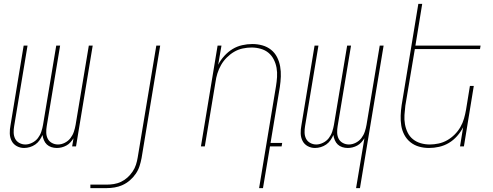

<svg xmlns="http://www.w3.org/2000/svg" viewBox="-20 -755 2540 990"><path d="M104 8Q84 8 66.5 -1.5Q49 -11 40 -28.5Q31 -46 30.5 -67Q30 -88 34 -108L102 -520H122L53 -105Q50 -88 50.5 -71Q51 -54 58 -40Q65 -26 79.5 -18Q94 -10 111 -10Q128 -10 146 -19Q164 -28 175.5 -43Q187 -58 193 -76Q199 -94 202 -112L270 -520H290L221 -105Q218 -88 218.5 -71Q219 -54 226 -40Q233 -26 247.5 -18Q262 -10 279 -10Q297 -10 314.5 -19Q332 -28 343.5 -43Q355 -58 361 -76Q367 -94 370 -112L438 -520H458L372 0H352L359 -42Q352 -31 343 -21Q334 -11 322 -4.5Q310 2 297.5 5Q285 8 273 8Q258 8 244.5 3.5Q231 -1 221.5 -10Q212 -19 206.5 -32Q201 -45 199 -59Q193 -45 184 -32Q175 -19 162 -10Q149 -1 134 3.5Q119 8 104 8Z M446 215V197H529Q548 197 567 194Q586 191 604 182.5Q622 174 637 160.5Q652 147 663.5 130Q675 113 681 94.5Q687 76 690 57L786 -520H806L710 60Q706 81 699.5 101.5Q693 122 680 141Q667 160 649.5 175Q632 190 612 199Q592 208 571 211.5Q550 215 529 215Z M1316 215 1403 -310Q1407 -334 1408.5 -358Q1410 -382 1406 -405Q1402 -428 1391.5 -448.5Q1381 -469 1364 -483Q1347 -497 1324 -503.5Q1301 -510 1277 -510Q1255 -510 1231.5 -505Q1208 -500 1187.5 -488Q1167 -476 1149.5 -458.5Q1132 -441 1120 -420Q1108 -399 1101 -376.5Q1094 -354 1091 -331L1036 0H1016L1102 -520H1122L1105 -421Q1117 -445 1136.5 -466.5Q1156 -488 1179 -502Q1202 -516 1228.5 -522Q1255 -528 1281 -528Q1308 -528 1333 -521Q1358 -514 1377.5 -498.5Q1397 -483 1408.5 -460.5Q1420 -438 1424.5 -412.5Q1429 -387 1428 -360.5Q1427 -334 1423 -307L1375 -18H1435L1432 0H1372L1336 215Z M1816 215 1859 -42Q1852 -31 1843 -21Q1834 -11 1822 -4.5Q1810 2 1797.5 5Q1785 8 1773 8Q1758 8 1744.5 3.5Q1731 -1 1721.5 -10Q1712 -19 1706.5 -32Q1701 -45 1699 -59Q1693 -45 1684 -32Q1675 -19 1662 -10Q1649 -1 1634 3.5Q1619 8 1604 8Q1584 8 1566.5 -1.5Q1549 -11 1540 -28.5Q1531 -46 1530.5 -67Q1530 -88 1534 -108L1602 -520H1622L1553 -105Q1550 -88 1550.5 -71Q1551 -54 1558 -40Q1565 -26 1579.5 -18Q1594 -10 1611 -10Q1628 -10 1646 -19Q1664 -28 1675.5 -43Q1687 -58 1693 -76Q1699 -94 1702 -112L1770 -520H1790L1721 -105Q1718 -88 1718.5 -71Q1719 -54 1726 -40Q1733 -26 1747.5 -18Q1762 -10 1779 -10Q1797 -10 1814.5 -19Q1832 -28 1843.5 -43Q1855 -58 1861 -76Q1867 -94 1870 -112L1938 -520H1958L1836 215Z M2192 8Q2165 8 2140.5 1Q2116 -6 2096.5 -21.5Q2077 -37 2065 -59.5Q2053 -82 2049 -107.5Q2045 -133 2046 -159.5Q2047 -186 2051 -213L2137 -735H2157L2122 -520H2458L2455 -502H2119L2070 -210Q2067 -186 2065.5 -162Q2064 -138 2068 -115Q2072 -92 2082 -71.5Q2092 -51 2109.5 -37Q2127 -23 2149.5 -16.5Q2172 -10 2196 -10Q2218 -10 2241.5 -15Q2265 -20 2286 -32Q2307 -44 2324.5 -61.5Q2342 -79 2354 -100Q2366 -121 2372.5 -143.5Q2379 -166 2383 -189L2403 -312H2423L2372 0H2352L2368 -99Q2356 -75 2337 -53.5Q2318 -32 2294.5 -18Q2271 -4 2244.5 2Q2218 8 2192 8Z"/></svg>

Font: Iosevka Term Curly Th Obl
Style: Regular
Weight: 100
Italic angle: -9°
Designer: Belleve Invis
Foundry: Belleve Invis
Version: Version 32.3.0